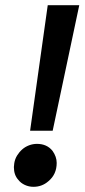

<svg xmlns="http://www.w3.org/2000/svg" viewBox="-20 -708 326 740"><path d="M183 -204H96L164 -688H285.5ZM109 12Q91.5 12 75.8 4.8Q60 -2.5 50.5 -15Q33.5 -33.5 33.5 -64L35 -79Q37.5 -95 46 -108.8Q54.5 -122.5 66 -132.5Q77.5 -142.5 92.2 -148Q107 -153.5 122.5 -153.5Q161 -153.5 182.5 -126.5Q198.5 -104 198.5 -80Q198.5 -36 166.5 -9.5Q142 12 109 12Z"/></svg>

Font: Lucymar Sans SemiBold
Style: Italic
Weight: 600
Italic angle: -10°
Foundry: The League of Moveable Type (original font) / Main changes by Cristiano Sobral with portions from Mirco Monsees
Version: Version 2.00;August 30, 2020;FontCreator 13.0.0.2681 64-bit